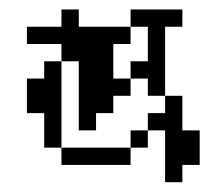

<svg xmlns="http://www.w3.org/2000/svg" viewBox="-20 -341 433 397"><path d="M35.7 -178.6V-107.1H71.4V-35.7H107.1V-214.3H71.4V-178.6ZM107.1 -35.7V0H250V-35.7ZM250 -71.4V-35.7H285.7V-71.4ZM285.7 -107.1V-71.4H321.4V35.7H357.1V0H392.9V-71.4H357.1V-142.9H321.4V-107.1ZM321.4 -142.9V-285.7H357.1V-321.4H250V-285.7H285.7V-214.3H250V-178.6H285.7V-142.9ZM250 -285.7H142.9V-321.4H107.1V-285.7H35.7V-250H107.1V-214.3H142.9V-71.4H178.6V-107.1H214.3V-142.9H250V-178.6H214.3V-250H250Z"/></svg>

Font: Gossip Low Pixel
Style: Regular
Weight: 500
Width: 3
Designer: Deborah Khodanovich
Version: Version 1.001;Glyphs 3.3.1 (3343)